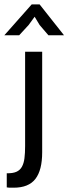

<svg xmlns="http://www.w3.org/2000/svg" viewBox="-35 -685 333 884"><path d="M0 0ZM80.6 -446.8H159.2V16.1Q159.2 98.6 127.9 138.9Q96.7 179.2 27.8 179.2Q21 179.2 12.9 179.2Q4.9 179.2 -3.9 177.7V112.8Q23.9 113.3 40.5 106Q57.1 98.6 65.9 82.8Q74.7 66.9 77.6 43.5Q80.6 20 80.6 -12.2ZM110.8 -664.6H147.5L259.8 -522.5H188L147.5 -569.8L124.5 -607.9L96.7 -569.8L53.2 -522.5H-15.1Z"/></svg>

Font: PT Astra Sans
Style: Regular
Weight: 400
Designer: A.Korolkova, I. Chaeva
Foundry: ParaType Ltd
Version: Version 1.001; ttfautohint (v1.6)